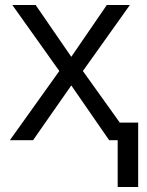

<svg xmlns="http://www.w3.org/2000/svg" viewBox="-20 -555 582 760"><path d="M110.8 0H19L214.8 -273.9L28.8 -535.2H121.1L262.2 -330.1L402.8 -535.2H494.1L308.1 -273.9L454.1 -69.8H526.9V185.1H445.8V0H412.1L262.2 -216.8Z"/></svg>

Font: OpenSansEmoji
Style: Regular
Weight: 400
Foundry: MorbZ
Version: Version 1.000;PS 001.000;hotconv 1.0.70;makeotf.lib2.5.58329